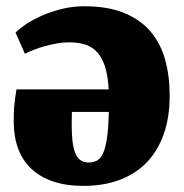

<svg xmlns="http://www.w3.org/2000/svg" viewBox="-20 -590 596 621"><path d="M24.4 -193.4Q23.9 -229 26.9 -254.6Q29.8 -280.3 33.2 -300.8H331.5Q329.1 -343.3 320.3 -372.3Q311.5 -401.4 295.9 -419.4Q280.3 -437.5 257.3 -445.3Q234.4 -453.1 203.6 -453.1Q184.1 -453.1 163.6 -449.5Q143.1 -445.8 124 -440.4Q105 -435.1 88.4 -428.5Q71.8 -421.9 60.5 -416L30.3 -484.4Q40.5 -495.6 62.3 -510.5Q84 -525.4 113.8 -538.6Q143.6 -551.8 179 -560.8Q214.4 -569.8 252 -569.8Q327.6 -569.8 380.4 -548.6Q433.1 -527.3 466.1 -489Q499 -450.7 513.9 -397.7Q528.8 -344.7 528.8 -281.2Q528.8 -210 509.3 -155.3Q489.7 -100.6 453.6 -63.7Q417.5 -26.9 366 -7.8Q314.5 11.2 250.5 11.2Q194.3 11.2 152.3 -2.9Q110.4 -17.1 82 -43.5Q53.7 -69.8 39.3 -107.7Q24.9 -145.5 24.4 -193.4ZM266.1 -64.5Q280.8 -64.5 292.2 -69.8Q303.7 -75.2 312.3 -92.3Q320.8 -109.4 325.7 -141.6Q330.6 -173.8 332 -228H212.4Q212.4 -225.1 212.4 -219.5Q212.4 -213.9 212.2 -208Q211.9 -202.1 211.9 -196.5Q211.9 -190.9 211.9 -188Q211.9 -160.2 214.1 -137.2Q216.3 -114.3 222.2 -98.1Q228 -82 238.5 -73.2Q249 -64.5 266.1 -64.5Z"/></svg>

Font: Merriweather UltraBold
Style: Regular
Weight: 900
Designer: Eben Sorkin ( sorkintype@gmail.com )
Foundry: Eben Sorkin
Version: Version 1.570; ttfautohint (v1.3) -l 8 -r 32 -G 0 -x 0 -H 60